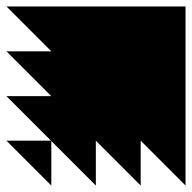

<svg xmlns="http://www.w3.org/2000/svg" viewBox="-20 -575 595 595"><path d="M555 0V-555H0ZM139 0V-139H0ZM277 0V-277H0ZM416 0V-416H0Z"/></svg>

Font: Relief SingleLine Ornament
Style: Regular
Weight: 400
Designer: François Chastanet, Noëlie Dayma, Élisa Garzelli
Foundry: institut supérieur des arts et du design Toulouse / isdaT
Version: Version 1.000